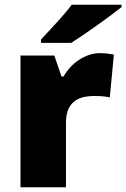

<svg xmlns="http://www.w3.org/2000/svg" viewBox="-20 -786 530 806"><path d="M490 -756V-766H281C248 -721 186 -657 152 -620V-606H279C333 -640 443 -718 490 -756ZM400 -563C337 -563 277 -519 247 -465H238L208 -553H66V0H257V-272C257 -372 328 -383 376 -383C411 -383 428 -380 441 -377L458 -557C447 -559 421 -563 400 -563Z"/></svg>

Font: Noto Sans Canadian Aboriginal Black
Style: Regular
Weight: 900
Designer: Monotype Design Team, Typotheque's Kevin King
Foundry: Monotype Imaging Inc.
Version: Version 2.004